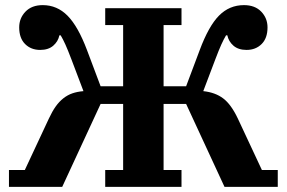

<svg xmlns="http://www.w3.org/2000/svg" viewBox="-20 -730 1120 750"><path d="M15 -66H77L171 -267Q184 -295 197.5 -314Q211 -333 227.5 -346Q244 -359 263 -365.5Q282 -372 306 -374L259 -498Q245 -535 235.5 -556Q226 -577 217 -592H212Q207 -568 188 -551.5Q169 -535 137 -535Q101 -535 78 -558Q55 -581 55 -623Q55 -659 79.5 -684.5Q104 -710 147 -710Q203 -710 244 -668.5Q285 -627 320 -534L373 -393H461V-632H391V-698H689V-632H619V-393H707L760 -534Q795 -628 835.5 -669Q876 -710 933 -710Q976 -710 1000.5 -684.5Q1025 -659 1025 -623Q1025 -581 1002 -558Q979 -535 943 -535Q911 -535 892 -551.5Q873 -568 868 -592H863Q854 -577 844.5 -556Q835 -535 821 -498L774 -374Q821 -369 852 -345.5Q883 -322 909 -267L1003 -66H1065V0H857L707 -324H619V-66H689V0H391V-66H461V-324H373L223 0H15Z"/></svg>

Font: IBM Plex Serif
Style: Bold
Weight: 700
Designer: Mike Abbink, Paul van der Laan, Pieter van Rosmalen
Foundry: Bold Monday
Version: Version 2.008